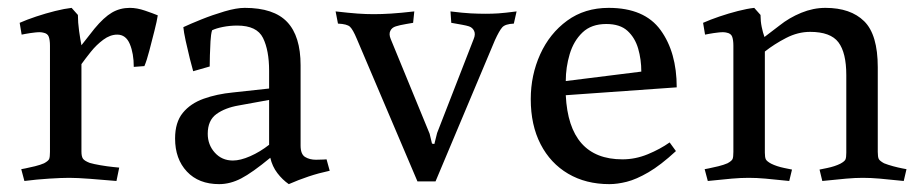

<svg xmlns="http://www.w3.org/2000/svg" viewBox="-20 -452 2344 488"><path d="M162 -432 178 -414Q178 -395 181 -373.5Q184 -352 187 -337L220 -379Q244 -408 264.5 -420Q285 -432 310 -432Q328 -432 348.5 -425Q369 -418 381 -413Q379 -399 372.5 -373.5Q366 -348 359.5 -323Q353 -298 347 -284L320 -282Q320 -316 310 -340Q300 -364 278 -364Q260 -364 242.5 -351Q225 -338 211 -320.5Q197 -303 187 -289V-67Q187 -54 191 -48.5Q195 -43 208 -38Q218 -35 235.5 -32Q253 -29 268 -27.5Q283 -26 283 -26L276 8Q242 5 209 2.5Q176 0 156 0Q137 0 105 2Q73 4 42 8L34 -22Q34 -22 44.5 -24Q55 -26 69 -29.5Q83 -33 92 -37Q103 -43 105 -48Q107 -53 107 -66V-336Q107 -350 104 -358.5Q101 -367 90 -369Q83 -371 69.5 -369.5Q56 -368 45.5 -366Q35 -364 35 -364L30 -394Q48 -402 72 -410Q96 -418 120 -424Q144 -430 162 -432Z M572 -44Q591 -44 616 -55Q641 -66 664 -84V-198L587 -184Q552 -178 530 -162Q508 -146 508 -112Q508 -84 526 -64Q544 -44 572 -44ZM744 -286V-82Q744 -60 755.5 -53Q767 -46 783 -46Q794 -46 802 -46.5Q810 -47 810 -47L818 -18Q790 -12 764.5 -3.5Q739 5 714 16Q698 5 685 -12Q672 -29 667 -51Q621 -13 593 1.5Q565 16 537 16Q485 16 455 -16Q425 -48 425 -100Q425 -141 444.5 -165Q464 -189 497.5 -201Q531 -213 572 -217L664 -227V-272Q664 -324 648.5 -355.5Q633 -387 583 -387Q564 -387 546.5 -383.5Q529 -380 519 -375Q516 -365 515 -347Q514 -329 513.5 -311.5Q513 -294 513 -283L471 -271Q468 -281 462.5 -303Q457 -325 452 -348Q447 -371 446 -383Q463 -391 491.5 -402.5Q520 -414 550.5 -423Q581 -432 602 -432Q676 -432 710 -396Q744 -360 744 -286Z M1072 -112 1078 -87 1084 -86 1091 -114 1184 -353Q1189 -365 1185 -373.5Q1181 -382 1172 -385Q1166 -387 1155 -389Q1144 -391 1135.5 -392.5Q1127 -394 1127 -394L1125 -423Q1157 -419 1177 -418Q1197 -417 1214 -417Q1231 -417 1246.5 -418Q1262 -419 1293 -423L1286 -392Q1264 -391 1256.5 -382.5Q1249 -374 1238 -350L1087 9H1041L887 -353Q877 -377 869.5 -384Q862 -391 839 -392L833 -423Q868 -419 889 -417.5Q910 -416 930 -416Q950 -416 974 -417.5Q998 -419 1033 -423L1030 -394Q1030 -394 1012.5 -391Q995 -388 986 -385Q976 -382 972 -373.5Q968 -365 973 -353Z M1700 -230 1418 -210Q1426 -47 1562 -47Q1595 -47 1626.5 -60Q1658 -73 1682 -90L1698 -68Q1659 -32 1628 -14Q1597 4 1573 10Q1549 16 1529 16Q1469 16 1424 -10.5Q1379 -37 1354 -85.5Q1329 -134 1329 -200Q1329 -261 1353 -314Q1377 -367 1421.5 -399.5Q1466 -432 1527 -432Q1618 -432 1659 -375.5Q1700 -319 1700 -230ZM1521 -391Q1483 -391 1460.5 -369.5Q1438 -348 1428 -314.5Q1418 -281 1418 -246L1610 -270Q1610 -301 1602 -328.5Q1594 -356 1575 -373.5Q1556 -391 1521 -391Z M1924 -321V-64Q1924 -52 1926.5 -47Q1929 -42 1940 -36Q1954 -29 1973.5 -25Q1993 -21 1993 -21L1986 8Q1948 4 1925.5 2Q1903 0 1883 0Q1863 0 1840 2Q1817 4 1779 8L1771 -22Q1771 -22 1781.5 -24Q1792 -26 1806 -29.5Q1820 -33 1829 -37Q1840 -43 1842 -48Q1844 -53 1844 -66V-336Q1844 -350 1841 -358.5Q1838 -367 1827 -369Q1820 -371 1806.5 -369.5Q1793 -368 1782.5 -366Q1772 -364 1772 -364L1767 -394Q1785 -402 1808.5 -410Q1832 -418 1855.5 -424Q1879 -430 1897 -432L1913 -414Q1913 -398 1916 -383.5Q1919 -369 1923 -358L1961 -387Q1986 -407 2016.5 -419.5Q2047 -432 2078 -432Q2142 -432 2176.5 -398Q2211 -364 2211 -281V-66Q2211 -53 2213.5 -48Q2216 -43 2227 -37Q2237 -33 2250 -29.5Q2263 -26 2273.5 -24Q2284 -22 2284 -22L2277 8Q2239 4 2216 2Q2193 0 2173 0Q2154 0 2131 2Q2108 4 2070 8L2063 -21Q2063 -21 2082.5 -25Q2102 -29 2116 -36Q2127 -42 2129 -47Q2131 -52 2131 -64V-261Q2131 -318 2111 -344.5Q2091 -371 2039 -371Q2008 -371 1978 -355.5Q1948 -340 1924 -321Z"/></svg>

Font: Buenard
Style: Regular
Weight: 400
Version: Version 2.000